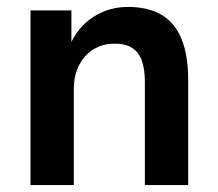

<svg xmlns="http://www.w3.org/2000/svg" viewBox="-20 -534 629 554"><path d="M68 0V-504H186V-402H181Q204 -456 249 -485Q294 -514 350 -514Q408 -514 446.5 -491Q485 -468 504 -421Q523 -374 523 -303V0H398V-297Q398 -335 389 -359.5Q380 -384 361 -396Q342 -408 311 -408Q276 -408 249.5 -391.5Q223 -375 208 -345.5Q193 -316 193 -278V0Z"/></svg>

Font: Nunitoga
Style: Bold
Weight: 700
Designer: Vernon Adams
Foundry: Vernon Adams
Version: Version 1.0